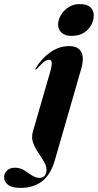

<svg xmlns="http://www.w3.org/2000/svg" viewBox="-146 -678 478 937"><path d="M201.5 -503Q171.5 -503 154.5 -518.5Q137.5 -534 137.5 -558Q137.5 -580.5 151 -603.8Q164.5 -627 188 -642.5Q211.5 -658 242.5 -658Q279.5 -658 295.5 -642.5Q311.5 -627 311.5 -603.5Q311.5 -564.5 282.8 -533.8Q254 -503 201.5 -503ZM250 -341 122 103Q101 175.5 58.8 207.2Q16.5 239 -45.5 239Q-87.5 239 -106.8 224Q-126 209 -126 186Q-126 168 -111.8 154.2Q-97.5 140.5 -73.5 140.5Q-48 140.5 -28.2 153Q-8.5 165.5 9.5 177.8Q27.5 190 46.5 190Q74 190 80 161Q84 139.5 71.8 117Q59.5 94.5 42.8 70.2Q26 46 16 19.8Q6 -6.5 14.5 -35.5L97.5 -322.5Q108 -358.5 106.5 -372.5Q105 -386.5 93.5 -386.5Q83.5 -386.5 70.5 -377.5Q57.5 -368.5 35.5 -343.5Q30 -338 27.5 -338Q24.5 -338.5 28.5 -345.5Q57.5 -393.5 100.2 -423.2Q143 -453 191 -453Q235 -453 250.5 -424.8Q266 -396.5 250 -341Z"/></svg>

Font: Fraunces 144pt S000
Style: Bold Italic
Weight: 700
Italic angle: -16°
Version: Version 1.000; ttfautohint (v1.8.3)